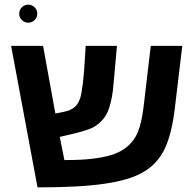

<svg xmlns="http://www.w3.org/2000/svg" viewBox="-20 -804 845 829"><path d="M142 5 28 -606H166L219 -314L255 -321Q286 -327 304 -343Q325 -363 332 -404.5Q339 -446 343 -497L350 -606H485L470 -439Q466 -385 452 -340Q438 -295 403 -268Q389 -256 366 -247Q343 -238 311 -230L238 -213L258 -113H270Q331 -113 378 -118.5Q425 -124 458 -134Q523 -153 557 -201Q574 -224 584 -259.5Q594 -295 600 -343L631 -606H767L736 -346Q729 -283 717 -236Q705 -189 689 -157Q658 -95 597 -60Q538 -26 433 -11Q381 -3 308.5 1Q236 5 142 5ZM63 -745Q63 -761 74.5 -772.5Q86 -784 102 -784Q118 -784 129.5 -772.5Q141 -761 141 -745Q141 -729 129.5 -717.5Q118 -706 102 -706Q86 -706 74.5 -717.5Q63 -729 63 -745Z"/></svg>

Font: Noto Sans Hebrew Droid
Style: Regular
Weight: 400
Designer: Monotype Design Team
Foundry: Monotype Imaging Inc.
Version: Version 1.100